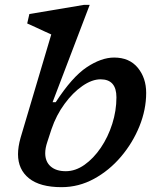

<svg xmlns="http://www.w3.org/2000/svg" viewBox="-20 -763 652 794"><path d="M192 -620.5Q182.5 -624.5 164.5 -633Q146.5 -641.5 126.8 -650.5Q107 -659.5 92.5 -666L101.5 -705L328 -743H351L197.5 -340.5H210.5Q278.5 -445 338.8 -485Q399 -525 452 -525Q515 -525 549.8 -482.8Q584.5 -440.5 584.5 -379Q584.5 -310 556.8 -241.2Q529 -172.5 480.5 -115.2Q432 -58 368.8 -23.5Q305.5 11 234.5 11Q145.5 11 100 -25.5Q54.5 -62 54.5 -125.5Q54.5 -155.5 65 -193ZM175.5 -175.5Q167 -150 167 -129.5Q167 -94.5 189.5 -74.8Q212 -55 252 -55Q292 -55 329.5 -81.5Q367 -108 397 -152.2Q427 -196.5 444.2 -250.8Q461.5 -305 461.5 -360.5Q461.5 -435 396 -435Q360.5 -435 320.8 -407.5Q281 -380 246.8 -333.2Q212.5 -286.5 193 -229Z"/></svg>

Font: Newsreader 6pt Medium
Style: Italic
Weight: 500
Italic angle: -17°
Designer: Hugues Gentile
Foundry: Production Type
Version: Version 1.003; ttfautohint (v1.8.3)